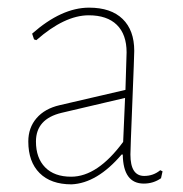

<svg xmlns="http://www.w3.org/2000/svg" viewBox="-20 -477 479 502"><path d="M213 -457Q270 -457 300.5 -427.5Q331 -398 331 -344Q331 -332 326 -209Q321 -86 321 -73Q321 -17 357 -17Q381 -17 399 -32L405 -29L401 -11Q381 3 356 3Q302 3 301 -73H298Q234 2 167 5Q113 5 83.5 -24.5Q54 -54 54 -107Q54 -143 75.5 -168Q97 -193 136 -202L308 -242L311 -340Q311 -387 285.5 -412Q260 -437 212 -437Q149 -437 75 -372L69 -374L64 -389Q141 -457 213 -457ZM307 -221 141 -182Q74 -166 74 -107Q74 -64 98 -39.5Q122 -15 166 -15Q235 -15 302 -106Z"/></svg>

Font: Alegreya Sans Thin
Style: Regular
Weight: 100
Designer: Juan Pablo del Peral
Foundry: Huerta Tipografica
Version: Version 2.007